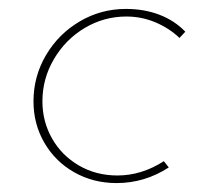

<svg xmlns="http://www.w3.org/2000/svg" viewBox="-20 -403 463 430"><path d="M358 -28Q304 7 241 7Q189 7 146.5 -17Q104 -41 79.5 -83Q55 -125 55 -176Q55 -232 83 -279.5Q111 -327 158.5 -355Q206 -383 262 -383Q303 -383 337 -370Q371 -357 395 -332L382 -318Q359 -340 328 -353Q297 -366 263 -366Q213 -366 170 -340.5Q127 -315 101 -271Q75 -227 75 -176Q75 -131 96.5 -93Q118 -55 156.5 -32.5Q195 -10 243 -10Q297 -10 347 -42Z"/></svg>

Font: Josefin Sans Thin
Style: Italic
Weight: 200
Italic angle: -7°
Designer: Santiago Orozco
Foundry: Typemade
Version: Version 2.000